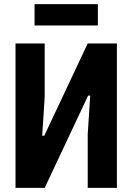

<svg xmlns="http://www.w3.org/2000/svg" viewBox="-20 -908 640 928"><path d="M55 -698H196V-439L184 -252H194L404 -698H545V0H404V-259L416 -446H406L196 0H55ZM147 -888H453V-785H147Z"/></svg>

Font: iA Writer Mono V
Style: Regular
Weight: 400
Designer: Mike Abbink, Paul van der Laan, Pieter van Rosmalen
Foundry: Bold Monday
Version: Version 2.000